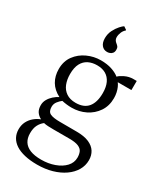

<svg xmlns="http://www.w3.org/2000/svg" viewBox="-261 -920 1081 1273"><g transform="rotate(30 279.5 -284.0)"><path d="M251 258Q197.5 258 155.8 248.2Q114 238.5 85.8 220Q57.5 201.5 43 175Q28.5 148.5 28.5 115Q28.5 83 41.5 57.2Q54.5 31.5 76.5 13Q98.5 -5.5 125 -15.5Q102.5 -26.5 89.2 -46Q76 -65.5 76 -96.5Q76 -120 87.8 -140.8Q99.5 -161.5 117.8 -177.8Q136 -194 156.5 -204Q107.5 -229 83.5 -269.5Q59.5 -310 59.5 -364Q59.5 -423.5 90.8 -465.8Q122 -508 171.2 -530.5Q220.5 -553 273.5 -553Q322 -553 357.8 -541Q393.5 -529 416.5 -510.5Q427.5 -523.5 457.8 -538.2Q488 -553 521.5 -553H547L546.5 -483H442Q451 -471.5 458 -455.5Q465 -439.5 469.2 -420.2Q473.5 -401 473.5 -378.5Q473.5 -319 444 -275.2Q414.5 -231.5 366 -207.5Q317.5 -183.5 260.5 -183.5Q241 -183.5 222 -185.8Q203 -188 186 -192Q170.5 -180.5 157 -163Q143.5 -145.5 143.5 -122.5Q143.5 -86.5 166.5 -75Q189.5 -63.5 242.5 -63.5L369.5 -63Q427.5 -63 464 -47.2Q500.5 -31.5 518 -3.8Q535.5 24 535.5 60.5Q535.5 103 514.2 138.8Q493 174.5 454.8 201.2Q416.5 228 364.8 243Q313 258 251 258ZM258 216Q313 216 359.2 199.2Q405.5 182.5 433.2 152.8Q461 123 461 83.5Q461 59 453 40.5Q445 22 421.2 11.8Q397.5 1.5 350.5 1.5H229.5Q207 1.5 188 0.5Q169 -0.5 154.5 -4Q133 12.5 120.2 37.5Q107.5 62.5 107.5 100.5Q107.5 138 123.8 163.5Q140 189 173.2 202.5Q206.5 216 258 216ZM267.5 -224.5Q330.5 -224.5 361.5 -262Q392.5 -299.5 392.5 -371Q392.5 -417 377.8 -448.5Q363 -480 335.5 -496Q308 -512 269 -512Q231.5 -512 202.8 -497.8Q174 -483.5 157.5 -452.8Q141 -422 141 -371.5Q141 -329.5 154.2 -296.2Q167.5 -263 195.8 -243.8Q224 -224.5 267.5 -224.5ZM279 -621Q253.5 -621 237.8 -640.2Q222 -659.5 222 -693.5Q222 -727 236.2 -755Q250.5 -783 267.5 -801.8Q284.5 -820.5 293.5 -825.5H294.5L316.5 -810.5V-806Q302.5 -795 294.5 -775.8Q286.5 -756.5 286.5 -738Q286.5 -725.5 292 -716.5Q297.5 -707.5 307.5 -700Q315 -694.5 320.8 -686.8Q326.5 -679 326.5 -664Q326.5 -648 319.2 -638.5Q312 -629 301.2 -625Q290.5 -621 281.5 -621Z"/></g></svg>

Font: Merriweather 60pt Light
Style: Regular
Weight: 300
Version: Version 2.100